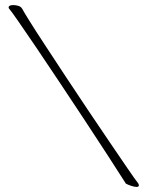

<svg xmlns="http://www.w3.org/2000/svg" viewBox="-20 -658 591 755"><path d="M517 77Q508 77 495 72.5Q482 68 475 64Q445 17 402 -49.5Q359 -116 310 -190Q261 -264 212.5 -337Q164 -410 122 -472Q80 -534 51.5 -575Q23 -616 15 -625Q14 -626 14 -629Q14 -638 33 -638Q42 -638 52 -635Q62 -632 67 -624Q72 -614 96 -575.5Q120 -537 157.5 -480Q195 -423 239 -356Q283 -289 328.5 -221.5Q374 -154 414 -95Q454 -36 482.5 5.5Q511 47 522 61Q526 66 526 71Q526 77 517 77Z"/></svg>

Font: Beau Rivage
Style: Regular
Weight: 400
Designer: Robert E. Leuschke
Foundry: Robert E. Leuschke
Version: Version 1.010; ttfautohint (v1.8.3)